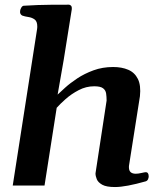

<svg xmlns="http://www.w3.org/2000/svg" viewBox="-20 -775 681 802"><path d="M33.2 0 134.8 -652.8Q135.3 -655.8 135.5 -658.7Q135.7 -661.6 135.7 -664.6Q135.7 -685.5 124.8 -693.6Q113.8 -701.7 98.6 -703.9Q83.5 -706.1 72.8 -710Q68.4 -712.4 65.7 -716.8Q63 -721.2 64 -729.5Q64.5 -735.4 68.8 -742.9Q73.2 -750.5 79.1 -751Q141.1 -754.9 191.4 -755.1Q241.7 -755.4 268.1 -755.4Q272 -755.4 276.4 -751.5Q280.8 -747.6 279.8 -735.8L246.1 -524.9L220.7 -379.9Q231.4 -390.1 252.2 -408.9Q272.9 -427.7 302.7 -447.5Q332.5 -467.3 370.4 -481.2Q408.2 -495.1 452.6 -495.1Q488.8 -495.1 515.6 -483.6Q542.5 -472.2 555.9 -445.3Q569.3 -418.5 564.5 -373L518.6 -81.5Q517.6 -63.5 525.1 -56.4Q532.7 -49.3 546.9 -49.3Q557.6 -49.3 571 -52.5Q584.5 -55.7 588.9 -55.7Q595.2 -55.7 598.1 -51Q601.1 -46.4 601.1 -38.1Q601.1 -32.7 598.4 -26.4Q595.7 -20 588.9 -17.6Q547.9 -5.9 515.4 0.2Q482.9 6.3 460.4 6.3Q424.3 6.3 407 -3.4Q389.6 -13.2 384.3 -26.4Q378.9 -39.6 378.9 -50.8L425.3 -355Q425.3 -370.6 423.3 -384.3Q421.4 -397.9 410.6 -406.2Q399.9 -414.6 373.5 -414.6Q339.4 -414.6 308.6 -398.4Q277.8 -382.3 254.2 -361.3Q230.5 -340.3 216.8 -324.7L166 0Z"/></svg>

Font: Gelasio SemiBold
Style: Italic
Weight: 600
Italic angle: -8.5°
Designer: Eben Sorkin
Foundry: Eben Sorkin
Version: Version 1.008